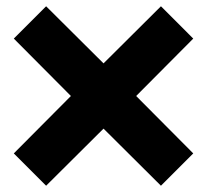

<svg xmlns="http://www.w3.org/2000/svg" viewBox="-20 -596 660 612"><path d="M127 -4 24 -107 206 -290 24 -473 127 -576 310 -394 493 -576 596 -473 414 -290 596 -107 493 -4 310 -186Z"/></svg>

Font: M PLUS 1 Thin ExtraBold
Style: Regular
Weight: 800
Version: Version 1.001